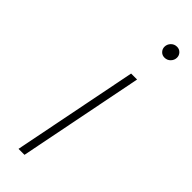

<svg xmlns="http://www.w3.org/2000/svg" viewBox="-245 -735 750 750"><g transform="rotate(45 130.0 -360.0)"><path d="M62 0 165 -519H198L95 0ZM213 -655Q200 -655 191.5 -664Q183 -673 183 -685Q183 -699 193 -709.5Q203 -720 218 -720Q231 -720 239.5 -711Q248 -702 248 -690Q248 -676 238 -665.5Q228 -655 213 -655Z"/></g></svg>

Font: Montserrat ExtraLight
Style: Italic
Weight: 200
Italic angle: -11.3°
Designer: Julieta Ulanovsky
Foundry: Julieta Ulanovsky
Version: Version 9.000; ttfautohint (v1.8.4.7-5d5b)